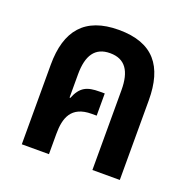

<svg xmlns="http://www.w3.org/2000/svg" viewBox="-105 -662 755 764"><g transform="rotate(20 272.5 -280.0)"><path d="M65 0H180V-86C180 -153 198 -209 285 -209H306V-303H285C231 -303 204 -291 183 -239L180 -240V-338C180 -418 208 -461 272 -461C336 -461 364 -418 364 -338V0H480V-337C480 -481 419 -560 273 -560C129 -560 65 -481 65 -337Z"/></g></svg>

Font: Noto Sans Thai Cond SemBd
Style: Regular
Weight: 600
Width: 3
Designer: Monotype Design Team
Foundry: Monotype Imaging Inc.
Version: Version 2.002